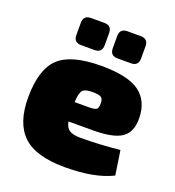

<svg xmlns="http://www.w3.org/2000/svg" viewBox="-132 -821 855 937"><g transform="rotate(20 295.0 -352.0)"><path d="M250 -575H181Q142 -575 142 -614V-677Q142 -716 181 -716H250Q289 -716 289 -677V-614Q289 -575 250 -575ZM439 -575H370Q331 -575 331 -614V-677Q331 -716 370 -716H439Q478 -716 478 -677V-614Q478 -575 439 -575ZM375 -204H250Q256 -173 274.5 -161Q293 -149 333 -149Q431 -149 536 -160L555 -34Q464 12 310 12Q157 12 91 -51.5Q25 -115 25 -246Q25 -393 89 -453.5Q153 -514 309 -514Q447 -514 507.5 -470Q568 -426 569 -336Q570 -265 526.5 -234.5Q483 -204 375 -204ZM246 -303H316Q350 -303 359 -309.5Q368 -316 368 -341Q368 -364 356.5 -371.5Q345 -379 315 -379Q275 -380 261.5 -366Q248 -352 246 -303Z"/></g></svg>

Font: Exo 2.0 Black
Style: Regular
Weight: 900
Designer: Natanael Gama
Version: Version 1.001;PS 001.001;hotconv 1.0.70;makeotf.lib2.5.58329